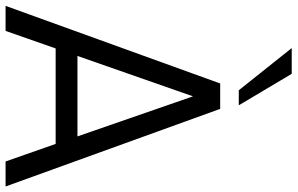

<svg xmlns="http://www.w3.org/2000/svg" viewBox="-204 -836 1040 671"><g transform="rotate(90 315.5 -500.0)"><path d="M347.5 -815H295L147.5 -1000H237.5ZM543.8 0 482.5 -175H148.8L87.5 0H0L271.2 -750H360L631.2 0ZM175 -251.2H456.2L316.2 -655Z"/></g></svg>

Font: Now Alt
Style: Regular
Weight: 400
Designer: Alfredo Marco Pradil
Foundry: Alfredo Marco Pradil
Version: Version 1.002;PS 001.002;hotconv 1.0.88;makeotf.lib2.5.64775